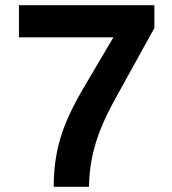

<svg xmlns="http://www.w3.org/2000/svg" viewBox="-20 -720 664 740"><path d="M187 0Q187 -67 198 -126.5Q209 -186 233.5 -246Q258 -306 299 -376L417 -576H53V-700H575V-612L428 -346Q392 -282 369.5 -226.5Q347 -171 335.5 -116.5Q324 -62 323 0Z"/></svg>

Font: Georama SemiBold
Style: Regular
Weight: 600
Designer: Jean-Baptiste Levee
Foundry: Production Type
Version: Version 1.000